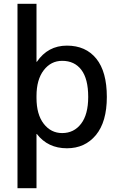

<svg xmlns="http://www.w3.org/2000/svg" viewBox="-20 -770 624 1010"><path d="M444 -260Q444 -355 408 -402.5Q372 -450 307 -450Q248 -450 210 -400.5Q172 -351 172 -265V-255Q172 -168 210 -119Q248 -70 307 -70Q369 -70 406.5 -119Q444 -168 444 -260ZM542 -260Q542 -129 484.5 -59.5Q427 10 332 10Q232 10 174 -65H172V220H72V-750H172V-445H174Q232 -530 332 -530Q431 -530 486.5 -461.5Q542 -393 542 -260Z"/></svg>

Font: Mplus 1p Medium
Style: Regular
Weight: 500
Version: Version 1.061